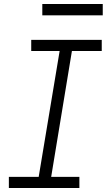

<svg xmlns="http://www.w3.org/2000/svg" viewBox="-20 -933 540 953"><path d="M24 0V-55H172L276 -680H135V-735H485V-680H337L234 -55H374V0ZM190 -857V-913H490V-857Z"/></svg>

Font: Iosevka Slab Light
Style: Italic
Weight: 300
Italic angle: -9°
Monospace: yes
Designer: Belleve Invis
Foundry: Belleve Invis
Version: Version 11.1.1; ttfautohint (v1.8.3)